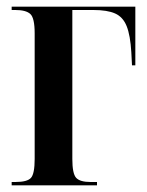

<svg xmlns="http://www.w3.org/2000/svg" viewBox="-20 -556 442 576"><path d="M15 0V-10H26Q62 -10 73 -22.5Q84 -35 84 -79V-456Q84 -502 71 -514Q58 -526 26 -526H15V-536H386V-360H376L374 -399Q371 -450 360 -477.5Q349 -505 325.5 -515.5Q302 -526 260 -526H197V-79Q197 -35 208.5 -22.5Q220 -10 252 -10H271V0Z"/></svg>

Font: Noto Serif Display ExtraCondensed SemiBold
Style: Regular
Weight: 600
Width: 2
Designer: Monotype Design Team
Foundry: Monotype Imaging Inc.
Version: Version 2.009